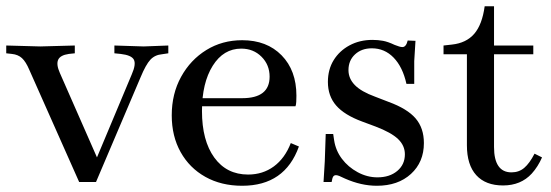

<svg xmlns="http://www.w3.org/2000/svg" viewBox="-33 -584 1767 616"><path d="M221 0 61 -360Q50 -386 37.5 -397.5Q25 -409 5 -411L-13 -413V-438L96 -435L207 -438V-413L188 -411Q160 -407 153.5 -392Q147 -377 159 -350L290 -52L263 -43L390 -346Q404 -378 396.5 -392.5Q389 -407 354 -411L334 -413V-438L428 -435L507 -438V-413L487 -410Q464 -408 449.5 -392.5Q435 -377 418 -336L275 0Z M744 12Q677 12 626 -16.5Q575 -45 546.5 -96Q518 -147 518 -214Q518 -283 548 -337.5Q578 -392 629 -423.5Q680 -455 744 -455Q823 -455 870.5 -406.5Q918 -358 918 -277Q918 -267 917.5 -257.5Q917 -248 915 -243H597L599 -269H744Q832 -269 832 -338Q832 -376 806 -402Q780 -428 741 -428Q684 -428 649.5 -373Q615 -318 615 -228Q615 -133 654.5 -78.5Q694 -24 763 -24Q810 -24 845.5 -50Q881 -76 900 -125L926 -114Q881 12 744 12Z M1176 12Q1126 12 1074 -11Q1062 -17 1055.5 -19.5Q1049 -22 1045 -22Q1039 -22 1036 -17.5Q1033 -13 1031 0H1005L1009 -66L1012 -154H1036L1039 -134Q1044 -101 1064 -74.5Q1084 -48 1114.5 -31.5Q1145 -15 1178 -15Q1217 -15 1241.5 -35.5Q1266 -56 1266 -89Q1266 -117 1244 -138Q1222 -159 1172 -178L1129 -194Q1072 -215 1045.5 -245.5Q1019 -276 1019 -321Q1019 -361 1037.5 -391Q1056 -421 1088.5 -438.5Q1121 -456 1162 -456Q1180 -456 1196 -453Q1212 -450 1233 -440Q1250 -433 1258 -433Q1270 -433 1275 -454L1300 -453L1296 -388V-315H1271Q1259 -369 1230 -399Q1201 -429 1160 -429Q1127 -429 1106 -409.5Q1085 -390 1085 -359Q1085 -332 1105.5 -311Q1126 -290 1170 -274L1214 -257Q1274 -235 1300.5 -204Q1327 -173 1327 -125Q1327 -64 1285.5 -26Q1244 12 1176 12Z M1581 11Q1525 11 1495 -22Q1465 -55 1465 -118V-410H1390V-438L1417 -441Q1463 -446 1488.5 -475.5Q1514 -505 1522 -564H1552V-112Q1552 -72 1566 -51.5Q1580 -31 1608 -31Q1632 -31 1649 -45.5Q1666 -60 1682 -91L1706 -79Q1700 -65 1691.5 -51.5Q1683 -38 1673 -27Q1638 11 1581 11ZM1545 -410V-438H1678V-410Z"/></svg>

Font: Baskervville Medium
Style: Regular
Weight: 500
Version: Version 1.100